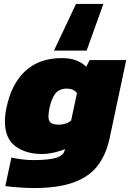

<svg xmlns="http://www.w3.org/2000/svg" viewBox="-20 -779 661 975"><path d="M254 -522 366 -759H505L420 -522ZM149 176Q133 176 104 174.5Q75 173 47.5 170.5Q20 168 7 166L38 21Q58 26 90 30Q122 34 146 34Q229 34 265 22.5Q301 11 308 -14L310 -22Q288 -12 255 -4.5Q222 3 193 3Q111 3 58 -36.5Q5 -76 5 -163Q5 -194 12 -228Q37 -352 108 -418Q179 -484 294 -484Q337 -484 367.5 -472Q398 -460 418 -440L435 -474H621L536 -74Q519 5 477 61Q435 117 356 146.5Q277 176 149 176ZM279 -146Q314 -146 341 -166L371 -307Q352 -329 321 -329Q282 -329 262 -305Q242 -281 231 -229Q229 -217 227.5 -207Q226 -197 226 -189Q226 -163 239.5 -154.5Q253 -146 279 -146Z"/></svg>

Font: Kanit ExtraBold
Style: Italic
Weight: 800
Italic angle: -12°
Designer: Katatrad Team
Foundry: CadsonDemak
Version: Version 2.000; ttfautohint (v1.8.3)